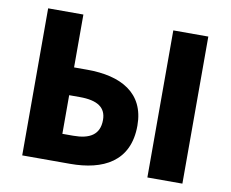

<svg xmlns="http://www.w3.org/2000/svg" viewBox="-73 -744 1006 837"><g transform="rotate(10 430.0 -325.5)"><path d="M75 0H287C432 0 547 -55 547 -215C547 -360 438 -417 290 -417H231V-651H75ZM231 -123V-294H278C357 -294 395 -268 395 -213C395 -148 352 -123 279 -123ZM629 0H784V-651H629Z"/></g></svg>

Font: DAIFUKU Sans
Style: Bold
Weight: 700
Designer: Original font ‘Source Han Sans JP’ : Paul D. Hunt
Foundry: Daifuku
Version: Version 1.000